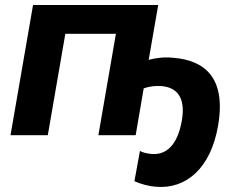

<svg xmlns="http://www.w3.org/2000/svg" viewBox="-20 -540 956 767"><path d="M22 0H171L241 -405H443L373 0H522L554 -187C576 -195 602 -198 626 -196C682 -191 724 -156 706 -56C688 43 642 80 585 75C566 73 552 70 539 63L517 184C542 195 574 204 602 206C724 217 822 131 851 -37C885 -232 795 -299 674 -309C638 -313 604 -309 574 -301L612 -520H112Z"/></svg>

Font: Fixel Display 20240404
Style: Bold Italic
Weight: 700
Italic angle: -10°
Designer: AlfaBravo + MacPaw
Foundry: Kyrylo Tkachov, Marchela Mozhyna, Serhii Makarenko, Maria Weinstein, Zakhar Kryvoshyya
Version: Version 1.211;Glyphs 3.2 (3225)